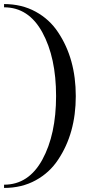

<svg xmlns="http://www.w3.org/2000/svg" viewBox="-20 -720 463 945"><path d="M0 -684V-700Q87 -700 155.5 -662.5Q224 -625 266 -561Q353 -431 353 -247Q353 -64 266 66Q224 130 155.5 167.5Q87 205 0 205V189Q121 189 188.5 65.5Q256 -58 256 -247.5Q256 -437 188.5 -560.5Q121 -684 0 -684Z"/></svg>

Font: Elsie Swash Caps
Style: Regular
Weight: 400
Designer: Alejandro Inler
Foundry: Alejandro Inler
Version: 1.003